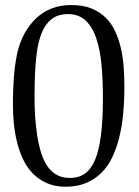

<svg xmlns="http://www.w3.org/2000/svg" viewBox="-20 -711 540 747"><path d="M30.3 -302.2Q30.3 -439.9 50.3 -517.1Q70.3 -592.8 123 -642.1Q176.8 -691.4 256.8 -691.4Q302.7 -691.4 335.9 -678Q369.1 -664.6 392.3 -641.1Q415.5 -617.7 429.4 -586.4Q443.4 -555.2 451.2 -519.8Q459 -484.4 461.4 -446.5Q463.9 -408.7 463.9 -372.6Q463.9 -318.4 459.2 -268.6Q454.6 -218.8 443.8 -175.8Q433.1 -132.8 416 -97.7Q398.9 -62.5 373.5 -37.6Q348.1 -12.7 314.5 1.2Q280.8 15.1 236.8 15.6Q192.9 15.6 160.4 0.7Q127.9 -14.2 105 -38.8Q82 -63.5 67.6 -95.9Q53.2 -128.4 44.9 -163.8Q36.6 -199.2 33.4 -235.1Q30.3 -271 30.3 -302.2ZM114.3 -330.6Q114.3 -295.4 116.5 -261Q118.7 -226.6 123.5 -192.4Q128.9 -153.8 138.4 -121.6Q147.9 -89.4 162.8 -66.7Q177.7 -43.9 199.7 -31.2Q221.7 -18.6 252 -18.6Q285.6 -18.6 309.8 -35.2Q334 -51.8 349.6 -88.6Q365.2 -125.5 372.8 -184.6Q380.4 -243.7 380.4 -329.1Q380.4 -400.4 374.8 -460.2Q369.1 -520 354 -563.7Q338.9 -607.4 312.3 -631.8Q285.6 -656.2 243.7 -656.2Q225.1 -656.2 207.8 -650.9Q190.4 -645.5 175.8 -632.6Q161.1 -619.6 149.4 -597.9Q137.7 -576.2 129.9 -543Q114.3 -476.6 114.3 -330.6Z"/></svg>

Font: XB Kayhan
Style: Regular
Weight: 400
Designer: Behnam
Foundry: Irmug
Version: Version 7.300 2009